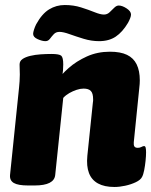

<svg xmlns="http://www.w3.org/2000/svg" viewBox="-20 -737 602 765"><path d="M436 8Q396 8 370.5 -6Q345 -20 334.5 -47.5Q324 -75 328 -116L350 -328Q351 -332 351 -335.5Q351 -339 351 -342Q351 -365 342 -374.5Q333 -384 313 -384Q300 -384 285 -379Q270 -374 256 -366Q242 -358 232 -347L200 -40Q196 2 118 2H92Q52 2 35 -8Q18 -18 20 -40L56 -389Q57 -397 58 -413Q59 -429 59 -440Q59 -450 58.5 -459.5Q58 -469 58 -480Q58 -494 70 -502Q82 -510 101 -514.5Q120 -519 142 -520.5Q164 -522 185 -522Q216 -522 224 -515Q232 -508 232 -480Q232 -456 228 -432.5Q224 -409 217 -397L206 -413Q222 -438 253 -465.5Q284 -493 326 -512Q368 -531 418 -531Q460 -531 486 -518.5Q512 -506 524.5 -480.5Q537 -455 537 -417Q537 -410 536.5 -402.5Q536 -395 535 -387L513 -170Q512 -159 515.5 -153.5Q519 -148 529 -148Q537 -148 543.5 -151.5Q550 -155 554 -155Q559 -155 560.5 -148Q562 -141 562 -130Q562 -116 560 -96.5Q558 -77 554.5 -59Q551 -41 546 -32Q540 -20 521 -11Q502 -2 479 3Q456 8 436 8ZM161 -573Q148 -573 130 -581Q112 -589 112 -602Q112 -608 115.5 -619Q119 -630 124 -640Q147 -682 175.5 -699.5Q204 -717 238 -717Q273 -717 303 -707.5Q333 -698 356.5 -688.5Q380 -679 394 -679Q407 -679 416.5 -688Q426 -697 435 -706Q444 -715 453 -715Q467 -715 484.5 -703.5Q502 -692 502 -679Q502 -673 498.5 -664Q495 -655 490 -646Q468 -609 441 -591Q414 -573 375 -573Q344 -573 313 -582.5Q282 -592 257 -601Q232 -610 217 -610Q203 -610 194.5 -601Q186 -592 179 -582.5Q172 -573 161 -573Z"/></svg>

Font: Asap Black
Style: Italic
Weight: 900
Italic angle: -6°
Designer: Pablo Cosgaya
Foundry: Omnibus-Type
Version: Version 3.001